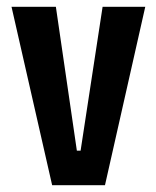

<svg xmlns="http://www.w3.org/2000/svg" viewBox="-20 -547 462 567"><path d="M134 0 14 -527H145L207 -102H218L283 -527H409L290 0Z"/></svg>

Font: Bricolage Grotesque 24pt Condensed SemiBold
Style: Regular
Weight: 600
Width: 3
Designer: Mathieu Triay
Foundry: Atelier Triay
Version: Version 1.001;gftools[0.9.33.dev8+g029e19f]